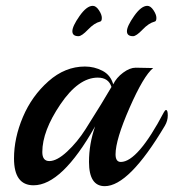

<svg xmlns="http://www.w3.org/2000/svg" viewBox="-20 -632 595 658"><path d="M445 -400 495 -399H505Q472 -372 424 -262.5Q376 -153 376 -103Q376 -77 394 -77Q452 -77 542 -248Q546 -255 549 -255Q555 -255 555 -236.5Q555 -218 545 -201Q422 6 339 6Q285 6 285 -77Q285 -139 306 -199Q192 3 95 3Q28 3 28 -89Q28 -159 58.5 -231Q89 -303 146 -353.5Q203 -404 271 -404Q303 -404 331 -389.5Q359 -375 368 -343Q379 -366 402 -383Q425 -400 445 -400ZM362 -334Q352 -366 315 -366Q249 -366 187 -274.5Q125 -183 125 -111Q125 -80 149 -80Q175 -80 210 -112.5Q245 -145 273 -189Q335 -287 362 -334ZM510 -558Q490 -553 468.5 -530.5Q447 -508 436 -508Q415 -508 415 -525Q415 -542 439.5 -577Q464 -612 485 -612Q496 -612 506 -597Q516 -582 516 -570.5Q516 -559 510 -558ZM323 -558Q303 -553 281.5 -530.5Q260 -508 249 -508Q228 -508 228 -525Q228 -542 252.5 -577Q277 -612 298 -612Q309 -612 319 -597Q329 -582 329 -570.5Q329 -559 323 -558Z"/></svg>

Font: Playball
Style: Regular
Weight: 400
Designer: Robert E. Leuschke
Foundry: Robert E. Leuschke
Version: Version 1.001